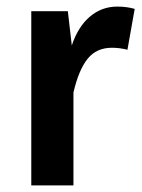

<svg xmlns="http://www.w3.org/2000/svg" viewBox="-20 -563 432 583"><path d="M389 -536 367 -412Q343 -418 320 -418Q273 -418 246 -384.5Q219 -351 203 -282V0H75V-529H186L198 -425Q217 -482 253 -512.5Q289 -543 336 -543Q365 -543 389 -536Z"/></svg>

Font: Fira Sans Medium
Style: Regular
Weight: 500
Designer: bBox Type GmbH & Carrois Corporate GbR & Edenspiekermann AG
Foundry: bBox Type GmbH & Carrois Corporate GbR & Edenspiekermann AG
Version: Version 4.301